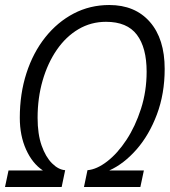

<svg xmlns="http://www.w3.org/2000/svg" viewBox="-44 -746 677 766"><path d="M-24 0 -10 -66H127Q85 -94 60 -149.5Q35 -205 35 -276Q35 -372 61.5 -454Q88 -536 136.5 -597Q185 -658 250 -692Q315 -726 392 -726Q495 -726 554 -658.5Q613 -591 613 -471Q613 -372 582 -289.5Q551 -207 500.5 -149.5Q450 -92 392 -66H530L516 0H291L305 -67Q342 -70 383.5 -102Q425 -134 460.5 -188Q496 -242 518.5 -312Q541 -382 541 -460Q541 -556 502 -607.5Q463 -659 379 -659Q319 -659 269 -629.5Q219 -600 182.5 -547Q146 -494 126 -424.5Q106 -355 106 -276Q106 -211 122 -165.5Q138 -120 163.5 -94.5Q189 -69 216 -67L202 0Z"/></svg>

Font: Geist Mono Light
Style: Italic
Weight: 300
Italic angle: -12°
Monospace: yes
Designer: Basement.studio, Andrés Briganti, Mateo Zaragoza
Foundry: Basement.studio, Vercel, Andrés Briganti, Guido Ferreyra, Mateo Zaragoza
Version: Version 1.500; ttfautohint (v1.8.4.7-5d5b)